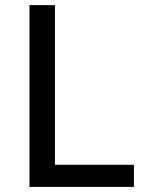

<svg xmlns="http://www.w3.org/2000/svg" viewBox="-20 -734 573 754"><path d="M95.7 0V-713.9H195.8V-86.9H505.9V0Z"/></svg>

Font: Open Sans Medium
Style: Regular
Weight: 500
Designer: Monotype Design Team
Foundry: Monotype Imaging Inc.
Version: Version 3.000